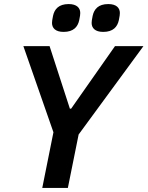

<svg xmlns="http://www.w3.org/2000/svg" viewBox="-20 -925 726 945"><path d="M293 -768C342 -768 363 -793 370 -826C374 -845 375 -854 375 -861C375 -886 358 -905 318 -905C269 -905 248 -880 241 -847C237 -828 236 -819 236 -812C236 -787 253 -768 293 -768ZM488 -768C537 -768 558 -793 565 -826C569 -845 570 -854 570 -861C570 -886 553 -905 513 -905C464 -905 443 -880 436 -847C432 -828 431 -819 431 -812C431 -787 448 -768 488 -768ZM314 0 367 -263 686 -698H546L330 -390H324L224 -698H95L243 -274L188 0Z"/></svg>

Font: Braiins Sans SemiBold
Style: Italic
Weight: 600
Italic angle: -11.31°
Designer: Mike Abbink, Paul van der Laan, Pieter van Rosmalen, Jiri Chlebus, Lubos Buracinsky
Foundry: Bold Monday, Sudetype
Version: Version 1.000;hotconv 1.0.109;makeotfexe 2.5.65596